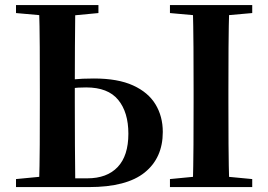

<svg xmlns="http://www.w3.org/2000/svg" viewBox="-20 -761 1092 781"><path d="M212.6 0V-35.6H335Q415.2 -35.6 458.7 -81.6Q502.2 -127.5 502.2 -217.1Q502.2 -304.5 460.7 -354.9Q419.2 -405.4 330.7 -405.4Q298.1 -405.4 269.6 -402Q241.1 -398.6 212.6 -391.2V-427.5Q243.2 -434.3 277.8 -438Q312.4 -441.7 362.3 -441.7Q459.6 -441.7 521.3 -413.5Q583 -385.4 612.6 -336.4Q642.2 -287.5 642.2 -224.3Q642.2 -118.8 568.6 -59.4Q495 0 341.6 0ZM138.6 0Q141.4 -86.6 141.7 -173.3Q142.1 -259.9 142.1 -346.1V-393.6Q142.1 -481.3 141.7 -568.4Q141.4 -655.6 138.6 -740.5H286.3Q285.3 -654.9 284.8 -571Q284.3 -487.1 284.3 -417.7V-346.1Q284.3 -258.5 284.8 -171.8Q285.3 -85.2 286.3 0ZM764.2 0Q766.5 -85.2 767 -171.8Q767.5 -258.5 767.5 -346.1V-393.6Q767.5 -481.3 767 -567.7Q766.5 -654.1 764.2 -740.5H912.8Q910.1 -655.6 909.6 -568.4Q909.1 -481.3 909.1 -393.6V-346.9Q909.1 -259.9 909.6 -173.3Q910.1 -86.6 912.8 0ZM45.1 -707.9V-740.5H380.4V-707.9L236.8 -694.2H198.5ZM671.3 0V-32.6L823.3 -47.3H851.5L1006 -32.6V0ZM671.3 -707.9V-740.5H1006V-707.9L851.5 -694.2H823.3ZM45.1 0V-32.6L198.2 -47.3H212.6V0Z"/></svg>

Font: Noto Serif HK
Style: Regular
Weight: 200
Designer: Ryoko NISHIZUKA 西塚涼子 (kana & ideographs); Frank Grießhammer (Latin, Greek & Cyrillic); Wenlong ZHANG 张文龙 (bopomofo); San
Foundry: Adobe
Version: Version 2.001;hotconv 1.1.0;makeotfexe 2.6.0